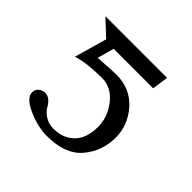

<svg xmlns="http://www.w3.org/2000/svg" viewBox="-121 -544 672 672"><g transform="rotate(45 214.5 -208.5)"><path d="M296.9 -138.2Q296.9 -186 264.4 -227.1Q231.9 -268.1 186 -268.1Q112.8 -268.1 65.9 -253.9L100.1 -374L41 -429.2H346.2L337.9 -371.1V-369.1H142.1L125 -307.1Q194.8 -312 211.9 -312Q281.7 -312 324.5 -263.9Q367.2 -215.8 367.2 -153.8Q367.2 -86.9 325.2 -37.4Q283.2 12.2 193.8 12.2Q147 12.2 97.4 -10Q47.9 -32.2 47.9 -59.1Q47.9 -73.2 57.9 -82Q67.9 -90.8 82 -90.8Q105 -90.8 122.1 -61Q130.9 -44.9 149.4 -33.4Q168 -22 190.9 -22Q237.8 -22 267.3 -51Q296.9 -80.1 296.9 -138.2Z"/></g></svg>

Font: Linux Libertine Capitals
Style: Small Caps
Weight: 400
Designer: Philipp H. Poll
Foundry: Philipp H. Poll
Version: Version 5.1.3